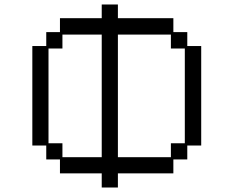

<svg xmlns="http://www.w3.org/2000/svg" viewBox="-20 -807 1040 855"><path d="M186 -159H124V-602H186V-664H247V-726H433V-787H505V-726H752V-664H814V-602H876V-159H814V-97H752V-35H505V28H433V-35H247V-97H186ZM741 -107V-169H803V-591H741V-653H505V-107ZM258 -169V-107H433V-653H258V-591H196V-169Z"/></svg>

Font: DotGothic16
Style: Regular
Weight: 400
Designer: Fontworks Inc.
Foundry: Fontworks Inc.
Version: Version 1.100